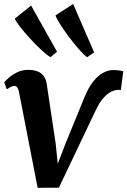

<svg xmlns="http://www.w3.org/2000/svg" viewBox="-24 -906 620 936"><path d="M387 -430Q406.5 -478.5 430.2 -508.2Q454 -538 479 -551.2Q504 -564.5 527.5 -564.5Q543.5 -564.5 559 -562.2Q574.5 -560 577 -558.5L565 -467Q562.5 -468 559.2 -468Q556 -468 553 -468Q537.5 -468 518.8 -459.2Q500 -450.5 480.2 -428.5Q460.5 -406.5 441.5 -366L263 9L159.5 9.5L68.5 -458Q65 -473.5 59.8 -480.2Q54.5 -487 46.5 -487Q36.5 -487 26.5 -481.5Q16.5 -476 9 -470.5L-3.5 -504.5Q0.5 -510 16.8 -525Q33 -540 58.2 -552.8Q83.5 -565.5 114.5 -565.5Q154.5 -565.5 176.8 -548Q199 -530.5 203.5 -498.5L247.5 -205.5L257.5 -107.5L295 -205ZM221.5 -627Q203.5 -638.5 176.2 -663.8Q149 -689 121.8 -719Q94.5 -749 74 -775.2Q53.5 -801.5 48 -815L127.5 -879L254 -654ZM400.5 -627Q383 -640.5 358.8 -668.2Q334.5 -696 310.2 -728.5Q286 -761 268.5 -789Q251 -817 246.5 -831L332.5 -886.5L435 -650.5Z"/></svg>

Font: Merriweather 24pt
Style: Bold Italic
Weight: 700
Italic angle: -7.8°
Designer: Eben Sorkin
Foundry: Eben Sorkin
Version: Version 2.101